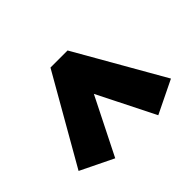

<svg xmlns="http://www.w3.org/2000/svg" viewBox="-150 -673 826 826"><g transform="rotate(45 263.0 -260.0)"><path d="M438 21 38 -208V-312L438 -541L511 -391L250 -260L511 -129Z"/></g></svg>

Font: Lexend Deca ExtraBold
Style: Regular
Weight: 800
Designer: Bonnie Shaver-Troup, Thomas Jockin
Foundry: Lexend
Version: Version 1.008; ttfautohint (v1.8.4.7-5d5b)